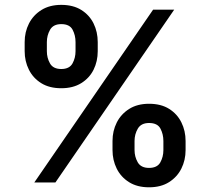

<svg xmlns="http://www.w3.org/2000/svg" viewBox="-20 -768 884 808"><path d="M453.5 -136.4V-174.7Q453.5 -217 471.4 -252.5Q489.3 -288 523.8 -309.7Q558.2 -331.3 607.2 -331.3Q657.7 -331.3 691.8 -309.8Q725.9 -288.4 743.4 -252.8Q761 -217.3 761 -174.7V-136.4Q761 -94.1 743.3 -58.6Q725.5 -23.1 691.2 -1.4Q657 20.2 607.2 20.2Q557.5 20.2 523.1 -1.4Q488.6 -23.1 471.1 -58.6Q453.5 -94.1 453.5 -136.4ZM546.2 -174.7V-136.4Q546.2 -108.3 559.7 -84.9Q573.2 -61.4 607.2 -61.4Q641.7 -61.4 654.7 -84.7Q667.6 -108 667.6 -136.4V-174.7Q667.6 -203.1 655.2 -226.7Q642.8 -250.4 607.2 -250.4Q573.9 -250.4 560 -226.7Q546.2 -203.1 546.2 -174.7ZM83.8 -552.6V-590.9Q83.8 -633.5 101.9 -669Q120 -704.5 154.5 -726Q188.9 -747.5 237.9 -747.5Q288 -747.5 322.3 -726Q356.5 -704.5 373.9 -669Q391.3 -633.5 391.3 -590.9V-552.6Q391.3 -509.9 373.8 -474.6Q356.2 -439.3 321.7 -418Q287.3 -396.7 237.9 -396.7Q187.9 -396.7 153.6 -418Q119.3 -439.3 101.6 -474.8Q83.8 -510.3 83.8 -552.6ZM177.2 -590.9V-552.6Q177.2 -524.1 190.5 -500.9Q203.8 -477.6 237.9 -477.6Q272 -477.6 285 -500.9Q297.9 -524.1 297.9 -552.6V-590.9Q297.9 -619.3 285.5 -642.9Q273.1 -666.5 237.9 -666.5Q204.2 -666.5 190.7 -642.8Q177.2 -619 177.2 -590.9ZM124.3 0 624.3 -727.3H713.1L213.1 0Z"/></svg>

Font: InterMG SemiBold
Style: Regular
Weight: 600
Designer: Rasmus Andersson
Foundry: rsms
Version: Version 3.019;December 26, 2023;FontCreator 15.0.0.2955 64-b